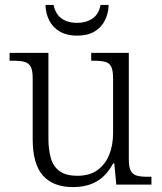

<svg xmlns="http://www.w3.org/2000/svg" viewBox="-20 -751 658 781"><path d="M277 10Q196 10 154.5 -37Q113 -84 113 -185V-433Q113 -466 104.5 -480.5Q96 -495 79 -499.5Q62 -504 33 -504H19V-536H177V-186Q177 -142 187 -107.5Q197 -73 223 -54.5Q249 -36 295 -36Q345 -36 377 -59.5Q409 -83 424.5 -122Q440 -161 440 -210V-431Q440 -464 432.5 -479.5Q425 -495 407.5 -499.5Q390 -504 361 -504H351V-536H504V-102Q504 -71 512 -56Q520 -41 537 -36.5Q554 -32 579 -32H596V0H453L445 -86H440Q414 -37 374 -13.5Q334 10 277 10ZM293 -606Q252 -606 223.5 -622.5Q195 -639 180.5 -667.5Q166 -696 165 -731H198Q206 -693 231 -675.5Q256 -658 293 -658Q330 -658 356 -675.5Q382 -693 389 -731H422Q421 -696 406.5 -667.5Q392 -639 364 -622.5Q336 -606 293 -606Z"/></svg>

Font: Noto Serif Khmer Light
Style: Regular
Weight: 300
Version: Version 2.003